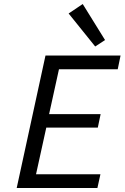

<svg xmlns="http://www.w3.org/2000/svg" viewBox="-20 -934 619 954"><path d="M502 -735 453 -703 321 -867 391 -914ZM565 -590H273L224 -367H480L466 -300H210L159 -68H479L464 0H63L206 -658H579Z"/></svg>

Font: EauTestInfant Medium
Style: Italic
Weight: 500
Italic angle: -12°
Designer: Christian Thalmann (Catharsis Fonts)
Version: Version 0.001;PS 000.001;hotconv 1.0.88;makeotf.lib2.5.64775